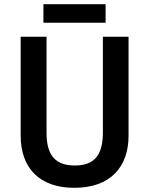

<svg xmlns="http://www.w3.org/2000/svg" viewBox="-20 -890 716 920"><path d="M486 -870H188V-781H486ZM596 -240V-714H473V-255C473 -147 432 -97 339 -97C249 -97 203 -141 203 -254V-714H79V-241C79 -85 169 10 336 10C510 10 596 -91 596 -240Z"/></svg>

Font: Noto Sans Kannada SemiCondensed SemiBold
Style: Regular
Weight: 600
Width: 4
Designer: Jelle Bosma - Monotype Design Team
Foundry: Monotype Imaging Inc.
Version: Version 2.005